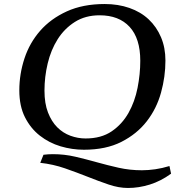

<svg xmlns="http://www.w3.org/2000/svg" viewBox="-20 -732 870 954"><path d="M830 131 822 93C798 100.3 774.5 105.7 751.5 109C728.5 112.3 706.3 114 685 114C645 114 606.5 109.8 569.5 101.5C532.5 93.2 496.2 84 460.5 74C424.8 64 389.2 54.8 353.5 46.5C317.8 38.2 281 34 243 34C227.7 34 212 35 196 37L180 77C222.7 81.7 263.7 90.8 303 104.5C342.3 118.2 380 132.2 416 146.5C452 160.8 486.7 173.7 520 185C553.3 196.3 585.3 202 616 202C652 202 688.2 196.3 724.5 185C760.8 173.7 796 155.7 830 131ZM76 -283C76 -231 85.3 -186.5 104 -149.5C122.7 -112.5 147.3 -82 178 -58C208.7 -34 243 -16.3 281 -5C319 6.3 357.7 12 397 12C469.7 12 531.7 -1 583 -27C634.3 -53 676.3 -87 709 -129C741.7 -171 765.3 -218.5 780 -271.5C794.7 -324.5 802 -377.7 802 -431C802 -473.7 794.7 -512.3 780 -547C765.3 -581.7 744.8 -611.3 718.5 -636C692.2 -660.7 660.3 -679.5 623 -692.5C585.7 -705.5 544.7 -712 500 -712C428 -712 365.3 -699.8 312 -675.5C258.7 -651.2 214.5 -619 179.5 -579C144.5 -539 118.5 -493.2 101.5 -441.5C84.5 -389.8 76 -337 76 -283ZM201 -282C201 -327.3 206.3 -372.3 217 -417C227.7 -461.7 244.2 -501.7 266.5 -537C288.8 -572.3 317.3 -601 352 -623C386.7 -645 427.7 -656 475 -656C539 -656 588.7 -636.8 624 -598.5C659.3 -560.2 677 -504 677 -430C677 -386 672.5 -341.2 663.5 -295.5C654.5 -249.8 639.5 -208.3 618.5 -171C597.5 -133.7 569.7 -103.2 535 -79.5C500.3 -55.8 457 -44 405 -44C379.7 -44 354.7 -48.5 330 -57.5C305.3 -66.5 283.5 -80.5 264.5 -99.5C245.5 -118.5 230.2 -143 218.5 -173C206.8 -203 201 -239.3 201 -282Z"/></svg>

Font: PT Serif Caption
Style: Italic
Weight: 400
Italic angle: -12°
Designer: A.Korolkova, O.Umpeleva, V.Yefimov
Foundry: ParaType Ltd
Version: Version 1.000W OFL